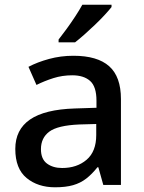

<svg xmlns="http://www.w3.org/2000/svg" viewBox="-20 -786 614 816"><path d="M292 -549Q394 -549 444 -504.5Q494 -460 494 -365V0H419L398 -75H394Q371 -46 346.5 -27Q322 -8 290.5 1Q259 10 214 10Q141 10 93 -29.5Q45 -69 45 -153Q45 -235 107.5 -278Q170 -321 298 -325L390 -328V-358Q390 -418 363 -442Q336 -466 287 -466Q245 -466 207 -454Q169 -442 135 -425L101 -502Q139 -522 188.5 -535.5Q238 -549 292 -549ZM317 -257Q225 -253 189.5 -226.5Q154 -200 154 -152Q154 -110 179.5 -91Q205 -72 244 -72Q307 -72 348 -107Q389 -142 389 -212V-259ZM454 -756Q443 -742 424.5 -722Q406 -702 383.5 -680.5Q361 -659 339 -639.5Q317 -620 299 -606H229V-618Q244 -637 263 -663Q282 -689 300 -716.5Q318 -744 330 -766H454Z"/></svg>

Font: Noto Sans Cham Medium
Style: Regular
Weight: 500
Version: Version 2.002